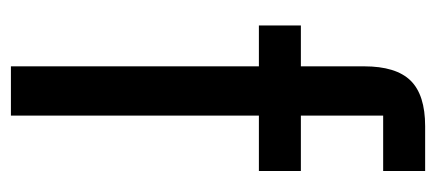

<svg xmlns="http://www.w3.org/2000/svg" viewBox="-238 -542 780 343"><g transform="rotate(90 151.5 -370.0)"><path d="M98 -443H25V-518H98V-631Q98 -688 123.5 -714Q149 -740 205 -740H285V-665H186V-518H285V-443H186V0H98Z"/></g></svg>

Font: IBM Plex Sans Cond Text
Style: Regular
Weight: 450
Width: 3
Designer: Mike Abbink, Paul van der Laan, Pieter van Rosmalen
Foundry: Bold Monday
Version: Version 1.3